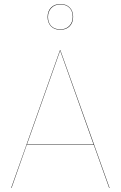

<svg xmlns="http://www.w3.org/2000/svg" viewBox="-20 -928 596 948"><path d="M443 -213H112L37 0H35L276 -680H278L521 0H519ZM442 -215 277 -678 113 -215ZM341 -845Q341 -816 324 -798.5Q307 -781 278 -781Q248 -781 231.5 -798.5Q215 -816 215 -844Q215 -873 232 -890.5Q249 -908 278 -908Q308 -908 324.5 -890.5Q341 -873 341 -845ZM217 -844Q217 -816 233 -799.5Q249 -783 278 -783Q306 -783 322.5 -800.5Q339 -818 339 -845Q339 -873 323 -889.5Q307 -906 278 -906Q250 -906 233.5 -888.5Q217 -871 217 -844Z"/></svg>

Font: FiraGO Two
Style: Regular
Weight: 100
Designer: bBox Type
Foundry: bBox Type GmbH
Version: Version 1.001